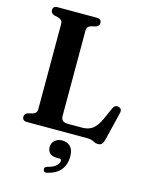

<svg xmlns="http://www.w3.org/2000/svg" viewBox="-138 -786 878 1131"><g transform="rotate(15 300.5 -220.5)"><path d="M317 -649 288.5 -642.5Q263.5 -634.5 263.5 -611V-88.5Q263.5 -52 304 -52H392Q429.5 -52 455 -70Q480.5 -88 504 -139.5L534 -207Q545 -231.5 567.5 -226.5Q592.5 -221 585 -191L543.5 -20Q538.5 -0.5 530.5 8.2Q522.5 17 507.5 17Q492 17 476.8 8.5Q461.5 0 435.5 0H70.5Q41.5 0 41.5 -24.5Q41.5 -43 61.5 -51L89.5 -57.5Q115 -65.5 115 -89V-611Q115 -634.5 89.5 -642.5L61.5 -649Q41.5 -657 41.5 -675.5Q41.5 -700 70.5 -700H308Q337 -700 337 -675.5Q337 -657 317 -649ZM292.5 158Q264.5 158 250.8 143.8Q237 129.5 237 107.5Q237 82.5 255 66.8Q273 51 300 51Q330.5 51 349.8 70.5Q369 90 369 129.5Q369 179 343.2 211.8Q317.5 244.5 264 257.5Q243 263.5 238.5 246Q234.5 229.5 254 224Q290 215 306 199.8Q322 184.5 322 169.5Q322 158 309 158Z"/></g></svg>

Font: Fraunces 72pt Soft SemiBold
Style: Regular
Weight: 600
Version: Version 1.000;[b76b70a41]